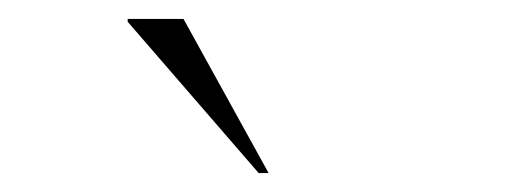

<svg xmlns="http://www.w3.org/2000/svg" viewBox="-20 -752 540 203"><path d="M264 -569H253.5L115 -729V-732H174Z"/></svg>

Font: Newsreader 72pt ExtraLight
Style: Regular
Weight: 275
Designer: Hugues Gentile
Foundry: Production Type
Version: Version 1.003; ttfautohint (v1.8.3)